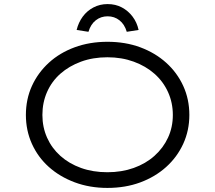

<svg xmlns="http://www.w3.org/2000/svg" viewBox="-20 -912 1055 942"><path d="M507 10Q420 10 346.5 -17.5Q273 -45 219.5 -93Q166 -141 136.5 -206.5Q107 -272 107 -348Q107 -425 136.5 -490Q166 -555 219.5 -604Q273 -653 346.5 -680Q420 -707 507 -707Q595 -707 668 -680Q741 -653 795 -604.5Q849 -556 879 -490.5Q909 -425 909 -348Q909 -272 879 -206.5Q849 -141 795 -92.5Q741 -44 668 -17Q595 10 507 10ZM507 -67Q577 -67 636 -88Q695 -109 738 -147.5Q781 -186 804.5 -237Q828 -288 828 -348Q828 -408 804.5 -460Q781 -512 738 -550Q695 -588 636 -609.5Q577 -631 507 -631Q436 -631 377.5 -609.5Q319 -588 276.5 -550.5Q234 -513 211 -461Q188 -409 188 -348Q188 -288 211 -236.5Q234 -185 276.5 -147Q319 -109 377.5 -88Q436 -67 507 -67ZM414 -756 356 -765Q365 -802 386 -830.5Q407 -859 438.5 -875.5Q470 -892 508 -892Q547 -892 578 -875.5Q609 -859 630.5 -830.5Q652 -802 660 -765L602 -756Q591 -793 566 -812.5Q541 -832 508 -832Q475 -832 450 -812.5Q425 -793 414 -756Z"/></svg>

Font: Lexend Peta Light
Style: Regular
Weight: 300
Version: Version 1.007